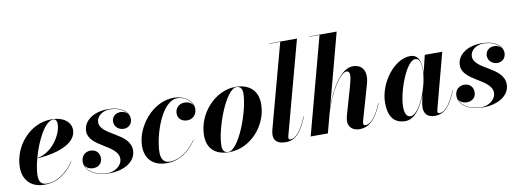

<svg xmlns="http://www.w3.org/2000/svg" viewBox="-60 -1099 3942 1458"><g transform="rotate(-10 1911.0 -370.0)"><path d="M145.5 -67.5C145.5 -102 153.5 -148 166.5 -196.5C350 -209 471.5 -268 471.5 -363C471.5 -423 416.5 -470 322 -470C156.5 -470 24 -314.5 24 -150C24 -60 78.5 10 187 10C298.5 10 371.5 -58.5 418 -129.5L416 -130.5C358.5 -45.5 282 4.5 206 4.5C169.5 4.5 145.5 -12 145.5 -67.5ZM337 -466.5C358 -466.5 364.5 -447 364.5 -426.5C364.5 -346 282 -216.5 167 -199C201.5 -325 271.5 -466.5 337 -466.5Z M893.5 -132C893.5 -267.5 669 -283.5 669 -386C669 -431.5 717 -467.5 770.5 -467.5C836.5 -467.5 884 -442 904.5 -409C892 -424.5 872 -433.5 848.5 -433.5C808.5 -433.5 781.5 -406 781.5 -371.5C781.5 -329 816.5 -303.5 853.5 -303.5C887 -303.5 918.5 -327 918.5 -370.5C918.5 -417.5 871 -471.5 758 -471.5C642.5 -471.5 567.5 -411 567.5 -334.5C567.5 -213.5 787 -192.5 787 -85.5C787 -32.5 729.5 6.5 676.5 6.5C599 6.5 525 -25.5 508 -84.5C519 -62 544 -49.5 573.5 -49.5C611 -49.5 643 -72.5 643 -115.5C643 -157.5 614 -184.5 574 -184.5C530 -184.5 501.5 -151.5 501.5 -111.5C501.5 -37 580.5 10 687 10C803.5 10 893.5 -45.5 893.5 -132Z M1360.5 -129.5 1358.5 -130.5C1312.5 -62.5 1241 2.5 1151 2.5C1110 2.5 1088 -28.5 1088 -79C1088 -200.5 1167 -462 1293 -462C1342 -462 1391 -428 1406 -386.5C1394 -409 1366.5 -420 1339.5 -420C1299 -420 1267.5 -389 1267.5 -349C1267.5 -304 1302 -283 1339.5 -283C1381 -283 1413.5 -314.5 1413.5 -360C1413.5 -414 1354.5 -470 1265 -470C1104 -470 966 -300 966 -147.5C966 -50 1026 10 1129.5 10C1240.5 10 1313.5 -59 1360.5 -129.5Z M1612 10C1778 10 1912.5 -145 1912.5 -310C1912.5 -410 1850 -470 1741.5 -470C1583 -470 1443.5 -314.5 1443.5 -147C1443.5 -47 1503.5 10 1612 10ZM1604.5 7.5C1573.5 7.5 1560 -13.5 1560 -47.5C1560 -181.5 1667.5 -467 1749 -467C1780 -467 1793.5 -446 1793.5 -412C1793.5 -278 1686 7.5 1604.5 7.5Z M2216 -158.5 2213.5 -159.5C2160 -32.5 2117 -4.5 2085 -4.5C2075.5 -4.5 2071.5 -10 2071.5 -18.5C2071.5 -22.5 2072 -28 2073.5 -33.5L2266.5 -750H2053.5V-747.5H2137L1964 -107.5C1961.5 -97.5 1956.5 -79 1956.5 -60C1956.5 -17.5 1983.5 10 2048 10C2127 10 2169.5 -48.5 2216 -158.5Z M2598.5 -318 2540 -114.5C2535.5 -98 2531.5 -79.5 2531.5 -66.5C2531.5 -21 2563 10 2615.5 10C2689 10 2742.5 -38 2791.5 -158.5L2789 -159.5C2748.5 -60 2705 -12 2665 -12C2655 -12 2649.5 -16.5 2649.5 -29.5C2649.5 -34.5 2651 -42.5 2652.5 -48L2730.5 -319.5C2755 -405 2727 -469.5 2645.5 -469.5C2553 -469.5 2468.5 -321 2423.5 -190.5L2572.5 -750H2362.5V-747.5H2440L2240 0H2372.5L2412 -148.5C2459.5 -311.5 2548.5 -438.5 2591.5 -438.5C2625 -438.5 2622 -400.5 2598.5 -318Z M3169 -350C3169 -413 3153 -470 3089 -470C2966 -470 2840.5 -305.5 2840.5 -152.5C2840.5 -52.5 2878 10 2970 10C3043 10 3097.5 -75 3131 -166L3117 -97.5C3116 -90.5 3114.5 -81 3114.5 -67C3114.5 -22 3139.5 10 3197.5 10C3276 10 3318.5 -48.5 3365 -158.5L3363 -159.5C3309 -32.5 3266.5 -4.5 3234 -4.5C3224.5 -4.5 3220.5 -10 3220.5 -18.5C3220.5 -23 3221 -28 3222.5 -33.5L3335.5 -460H3201L3167.5 -322.5C3168.5 -332.5 3169 -341.5 3169 -350ZM3166.5 -351.5C3166.5 -228 3085.5 -19.5 3014 -19.5C2986 -19.5 2970 -46.5 2970 -98C2970 -215.5 3054.5 -441 3123 -441C3155.5 -441 3166.5 -404 3166.5 -351.5Z M3775 -132C3775 -267.5 3550.5 -283.5 3550.5 -386C3550.5 -431.5 3598.5 -467.5 3652 -467.5C3718 -467.5 3765.5 -442 3786 -409C3773.5 -424.5 3753.5 -433.5 3730 -433.5C3690 -433.5 3663 -406 3663 -371.5C3663 -329 3698 -303.5 3735 -303.5C3768.5 -303.5 3800 -327 3800 -370.5C3800 -417.5 3752.5 -471.5 3639.5 -471.5C3524 -471.5 3449 -411 3449 -334.5C3449 -213.5 3668.5 -192.5 3668.5 -85.5C3668.5 -32.5 3611 6.5 3558 6.5C3480.5 6.5 3406.5 -25.5 3389.5 -84.5C3400.5 -62 3425.5 -49.5 3455 -49.5C3492.5 -49.5 3524.5 -72.5 3524.5 -115.5C3524.5 -157.5 3495.5 -184.5 3455.5 -184.5C3411.5 -184.5 3383 -151.5 3383 -111.5C3383 -37 3462 10 3568.5 10C3685 10 3775 -45.5 3775 -132Z"/></g></svg>

Font: Bodoni* 72pt
Style: Bold Italic
Weight: 700
Italic angle: -13°
Version: Version 2.3